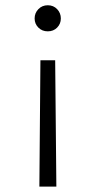

<svg xmlns="http://www.w3.org/2000/svg" viewBox="-20 -583 354 712"><path d="M205.6 -514.6Q205.6 -494.6 191.9 -480.7Q178.2 -466.8 157.2 -466.8Q136.2 -466.8 122.3 -480.7Q108.4 -494.6 108.4 -514.6Q108.4 -534.7 122.3 -549.1Q136.2 -563.5 157.2 -563.5Q178.2 -563.5 191.9 -549.1Q205.6 -534.7 205.6 -514.6ZM129.9 -359.4H184.6L189 108.9H126Z"/></svg>

Font: Estedad-FD Light
Style: Regular
Weight: 300
Designer: Amin Abedi
Version: Version 7.3